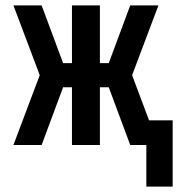

<svg xmlns="http://www.w3.org/2000/svg" viewBox="-20 -540 663 715"><path d="M525 155V0H465L385 -215H352V0H248V-215H215L135 0H30L128 -260L30 -520H135L215 -305H248V-520H352V-305H385L465 -520H570L472 -260L535 -92H623V155Z"/></svg>

Font: Iosevka Custom SmBdEx
Style: Regular
Weight: 600
Width: 7
Monospace: yes
Designer: Belleve Invis
Foundry: Belleve Invis
Version: Version 11.2.4; ttfautohint (v1.8.4)